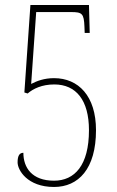

<svg xmlns="http://www.w3.org/2000/svg" viewBox="-20 -734 465 764"><path d="M195 10C292 10 362 -62 362 -216C362 -352 292 -423 195 -423C156 -423 127 -412 104 -400L124 -686H263C307 -686 314 -680 316 -628L317 -603H337L334 -714H101L77 -366L90 -362C112 -381 147 -398 196 -398C283 -398 334 -335 334 -216C334 -76 277 -15 195 -15C107 -15 73 -67 73 -126C58 -126 50 -115 50 -88C50 -57 89 10 195 10Z"/></svg>

Font: Noto Serif ExtraCondensed Thin
Style: Regular
Weight: 100
Width: 2
Designer: Monotype Design Team
Foundry: Monotype Imaging Inc.
Version: Version 2.013